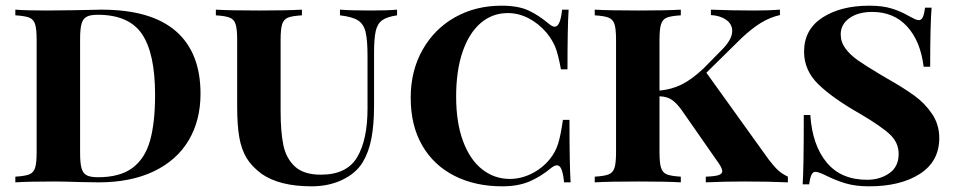

<svg xmlns="http://www.w3.org/2000/svg" viewBox="-20 -642 3370 676"><path d="M686 -312Q686 -218 644 -147.5Q602 -77 521 -38.5Q440 0 328 0L264 -1Q200 -3 170 -3Q81 -3 34 0V-20Q68 -22 83 -28Q98 -34 103.5 -51Q109 -68 109 -106V-502Q109 -540 103.5 -557Q98 -574 83 -580Q68 -586 34 -588V-608Q72 -605 141 -605L237 -606Q311 -608 337 -608Q512 -608 599 -532.5Q686 -457 686 -312ZM262 -504V-104Q262 -68 267 -50Q272 -32 285 -25Q298 -18 325 -18Q402 -18 446 -50.5Q490 -83 508 -146Q526 -209 526 -308Q526 -454 480 -522Q434 -590 324 -590Q298 -590 285 -583Q272 -576 267 -558Q262 -540 262 -504Z M1378 -588Q1343 -583 1326 -571Q1309 -559 1303 -533Q1297 -507 1297 -456V-271Q1297 -202 1287.5 -153.5Q1278 -105 1256 -69Q1232 -31 1184.5 -8.5Q1137 14 1077 14Q964 14 901 -30Q866 -56 848 -86Q830 -116 822.5 -158.5Q815 -201 815 -268V-502Q815 -540 809.5 -557Q804 -574 788.5 -580Q773 -586 740 -588V-608Q790 -605 892 -605Q989 -605 1043 -608V-588Q1009 -586 994 -580Q979 -574 973.5 -557Q968 -540 968 -502V-251Q968 -179 977.5 -132Q987 -85 1018 -56Q1049 -27 1110 -27Q1201 -27 1237.5 -88.5Q1274 -150 1274 -260V-444Q1274 -502 1267 -530Q1260 -558 1240 -570.5Q1220 -583 1177 -588V-608Q1216 -605 1285 -605Q1345 -605 1378 -608Z M1914 -557Q1925 -548 1933 -548Q1953 -548 1959 -608H1982Q1978 -548 1978 -398H1955Q1945 -452 1935 -476.5Q1925 -501 1905 -526Q1877 -559 1841.5 -577.5Q1806 -596 1768 -596Q1713 -596 1672 -560.5Q1631 -525 1608.5 -459Q1586 -393 1586 -302Q1586 -210 1610.5 -144.5Q1635 -79 1678 -45.5Q1721 -12 1775 -12Q1814 -12 1851.5 -30.5Q1889 -49 1916 -82Q1936 -107 1945 -136Q1954 -165 1962 -220H1985Q1985 -63 1989 0H1966Q1963 -31 1957 -45.5Q1951 -60 1941 -60Q1933 -60 1921 -51Q1884 -20 1844 -3Q1804 14 1748 14Q1653 14 1580 -23Q1507 -60 1466.5 -130Q1426 -200 1426 -298Q1426 -393 1468 -467Q1510 -541 1582.5 -581.5Q1655 -622 1746 -622Q1804 -622 1840 -605.5Q1876 -589 1914 -557Z M2754 -20V0Q2685 -3 2601 -3Q2530 -3 2465 0V-20Q2497 -21 2510 -25.5Q2523 -30 2523 -39Q2523 -48 2512 -65L2381 -253Q2364 -277 2347 -289.5Q2330 -302 2302 -303V-106Q2302 -68 2307.5 -51Q2313 -34 2328 -28Q2343 -22 2377 -20V0Q2326 -3 2229 -3Q2125 -3 2074 0V-20Q2108 -22 2123 -28Q2138 -34 2143.5 -51Q2149 -68 2149 -106V-502Q2149 -540 2143.5 -557Q2138 -574 2122.5 -580Q2107 -586 2074 -588V-608Q2125 -605 2229 -605Q2326 -605 2377 -608V-588Q2343 -586 2328 -580Q2313 -574 2307.5 -557Q2302 -540 2302 -502V-323Q2345 -327 2381 -345Q2417 -363 2458 -402L2519 -464Q2558 -502 2558 -533Q2558 -557 2537 -572Q2516 -587 2483 -589V-608Q2555 -605 2637 -605Q2690 -605 2726 -608V-589Q2691 -581 2659 -561.5Q2627 -542 2590 -507L2467 -386L2686 -81Q2705 -56 2719 -43Q2733 -30 2754 -20Z M3181 -585Q3192 -579 3200.5 -575Q3209 -571 3215 -571Q3224 -571 3229 -581.5Q3234 -592 3237 -615H3260Q3255 -555 3255 -407H3232Q3221 -497 3174 -548.5Q3127 -600 3051 -600Q3001 -600 2970.5 -578Q2940 -556 2940 -521Q2940 -494 2956.5 -471.5Q2973 -449 3000 -430Q3027 -411 3079 -380L3101 -367Q3161 -333 3199 -305.5Q3237 -278 3262 -240.5Q3287 -203 3287 -156Q3287 -74 3219 -30Q3151 14 3040 14Q2992 14 2957 3.5Q2922 -7 2886 -25Q2861 -37 2851 -37Q2842 -37 2837 -26.5Q2832 -16 2829 7H2806Q2810 -49 2810 -237H2833Q2840 -131 2890.5 -70Q2941 -9 3033 -9Q3078 -9 3111 -32Q3144 -55 3144 -100Q3144 -140 3113 -169Q3082 -198 3007 -242Q2912 -296 2861.5 -345Q2811 -394 2811 -460Q2811 -538 2875.5 -580Q2940 -622 3041 -622Q3087 -622 3119.5 -612Q3152 -602 3181 -585Z"/></svg>

Font: Playfair Display SC
Style: Bold
Weight: 700
Designer: Claus Eggers Sørensen
Foundry: Claus Eggers Sørensen
Version: Version 1.200; ttfautohint (v1.6)